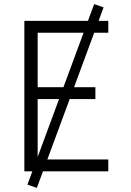

<svg xmlns="http://www.w3.org/2000/svg" viewBox="-20 -837 640 938"><path d="M99 0V-735H509V-677H164V-411H446V-353H164V-58H509V0ZM160 81 114 65 440 -817 486 -801Z"/></svg>

Font: Iosevka Custom Light Extended
Style: Regular
Weight: 300
Width: 7
Monospace: yes
Designer: Belleve Invis
Foundry: Belleve Invis
Version: Version 11.2.4; ttfautohint (v1.8.4)